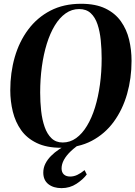

<svg xmlns="http://www.w3.org/2000/svg" viewBox="-20 -772 718 1018"><path d="M304 11.5Q227 11.5 174.8 -13.8Q122.5 -39 92 -82Q61.5 -125 48 -180Q34.5 -235 34.5 -293.5Q34.5 -386.5 58.2 -469Q82 -551.5 129.5 -615.2Q177 -679 247.2 -715.5Q317.5 -752 410 -752Q487 -752 538.8 -727Q590.5 -702 621 -659Q651.5 -616 664.5 -562Q677.5 -508 677.5 -449.5Q677.5 -357 653.8 -273.8Q630 -190.5 583 -126.2Q536 -62 466.2 -25.2Q396.5 11.5 304 11.5ZM312.5 -16.5Q351.5 -16.5 383.8 -39.8Q416 -63 441.2 -104.8Q466.5 -146.5 483.8 -202.5Q501 -258.5 510 -324.5Q519 -390.5 519 -462Q519 -512 514.2 -558.8Q509.5 -605.5 497 -643Q484.5 -680.5 461 -702.2Q437.5 -724 399.5 -724Q360.5 -724 328 -701Q295.5 -678 270.5 -636.8Q245.5 -595.5 228.2 -540Q211 -484.5 202 -418.8Q193 -353 193 -281.5Q193 -231.5 198.2 -184Q203.5 -136.5 216.8 -98.8Q230 -61 253.2 -38.8Q276.5 -16.5 312.5 -16.5ZM306.5 225.5Q263 225.5 236.2 204.2Q209.5 183 209.5 143Q209.5 118 220.5 96Q231.5 74 250.5 54.8Q269.5 35.5 294.5 19Q319.5 2.5 348 -11L384 -26.5L417.5 -17.5Q381 5.5 356.2 29Q331.5 52.5 319 75.5Q306.5 98.5 306.5 121Q306.5 141.5 318.5 152.8Q330.5 164 352 164Q371.5 164 390 155.2Q408.5 146.5 428.5 130L440 153Q421 179 385.8 202.2Q350.5 225.5 306.5 225.5Z"/></svg>

Font: Merriweather 144pt
Style: Bold Italic
Weight: 700
Italic angle: -7.8°
Version: Version 2.101